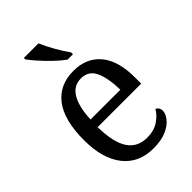

<svg xmlns="http://www.w3.org/2000/svg" viewBox="-230 -856 957 957"><g transform="rotate(-45 248.5 -378.0)"><path d="M266 10Q164 10 107 -62Q50 -134 50 -264Q50 -405 104 -475.5Q158 -546 257 -546Q348 -546 399.5 -485Q451 -424 451 -306V-262H144Q146 -152 180.5 -101Q215 -50 282 -50Q330 -50 363 -72Q396 -94 412 -123Q420 -120 426 -111.5Q432 -103 432 -90Q432 -70 414 -46.5Q396 -23 359.5 -6.5Q323 10 266 10ZM356 -314Q355 -395 333 -444Q311 -493 257 -493Q205 -493 177.5 -447Q150 -401 146 -314ZM276 -606Q251 -624 221 -652.5Q191 -681 165.5 -710Q140 -739 128 -756V-766H231Q245 -732 269 -690Q293 -648 314 -619V-606Z"/></g></svg>

Font: Noto Serif Khmer SemiCondensed
Style: Regular
Weight: 400
Width: 4
Designer: Danh Hong and the Monotype Design Team
Foundry: Monotype Imaging Inc.
Version: Version 2.004; ttfautohint (v1.8.4.7-5d5b)